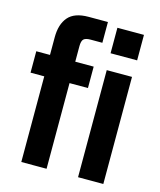

<svg xmlns="http://www.w3.org/2000/svg" viewBox="-108 -789 721 866"><g transform="rotate(15 252.5 -355.5)"><path d="M74 -583Q74 -643 103 -677Q132 -711 198 -711H288V-614H233Q210 -614 201 -605.5Q192 -597 192 -572V-500H278V-400H192V0H74V-400H10V-500H74ZM339 -500H457V0H339ZM460 -578V-697H336V-578Z"/></g></svg>

Font: CyStack Display SemiBold
Style: Regular
Weight: 600
Designer: Weizhong Zhang
Foundry: 本地遙控
Version: Version 1.000;Glyphs 3.1.2 (3151)